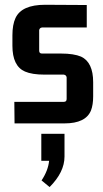

<svg xmlns="http://www.w3.org/2000/svg" viewBox="-20 -507 425 792"><path d="M246.1 2Q334 2 355.5 -51.8Q364.3 -75.2 364.3 -109.4V-168Q364.3 -250 314.5 -273.4Q284.2 -286.1 232.4 -286.1H153.3Q141.6 -286.1 141.6 -297.9V-382.8Q143.6 -392.6 153.3 -393.6H337.9V-486.3L166 -487.3Q69.3 -487.3 43.9 -432.6Q31.2 -405.3 31.2 -361.3V-318.4Q31.2 -234.4 83 -211.9Q112.3 -199.2 163.1 -199.2H243.2Q253.9 -197.3 254.9 -187.5V-98.6Q254.9 -86.9 243.2 -86.9H39.1L40 2ZM150.4 156.2H182.6Q178.7 196.3 151.4 237.3L184.6 264.6Q246.1 203.1 246.1 138.7V44.9H150.4Z"/></svg>

Font: Gemunu Libre
Style: Bold
Weight: 700
Designer: Pushpananda Ekanayake, Sol Matas, Kosala Senevirathne
Foundry: Mooniak
Version: Version 1.001